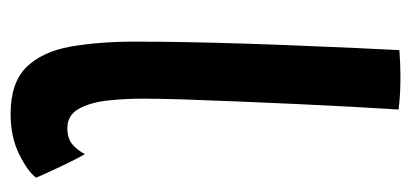

<svg xmlns="http://www.w3.org/2000/svg" viewBox="-226 -530 775 362"><g transform="rotate(90 161.0 -348.5)"><path d="M314.5 -29.5Q302.5 -13.5 270 2.5Q237.5 18.5 194.5 18.5Q135.5 18.5 106.2 -11.2Q77 -41 67.5 -94Q58 -147 58 -216Q58 -263 59 -316.2Q60 -369.5 61.8 -424.5Q63.5 -479.5 65.8 -532.2Q68 -585 70 -631.8Q72 -678.5 74 -714.5Q101.5 -716.5 124 -716.5Q139.5 -716.5 154.2 -715.8Q169 -715 186 -713Q183.5 -674.5 180.8 -624Q178 -573.5 175.5 -518.2Q173 -463 170.8 -409Q168.5 -355 167 -309Q165.5 -263 165.5 -232Q165.5 -196 169.2 -163.2Q173 -130.5 185 -109.5Q197 -88.5 221 -88.5Q240.5 -88.5 251.5 -97.8Q262.5 -107 270 -121.5Q273 -117 279.8 -103.8Q286.5 -90.5 294 -74.8Q301.5 -59 307.2 -46.2Q313 -33.5 314.5 -29.5Z"/></g></svg>

Font: Grandstander Thin Medium
Style: Regular
Weight: 500
Version: Version 1.200